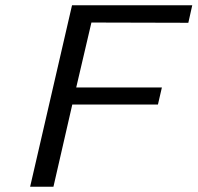

<svg xmlns="http://www.w3.org/2000/svg" viewBox="-20 -713 754 733"><path d="M95 0 255 -693H714L699 -626L329 -627L271 -379H598L583 -314H256L184 0Z"/></svg>

Font: Coval
Style: Light Italic
Weight: 300
Foundry: Context Ltd
Version: Version 001.000